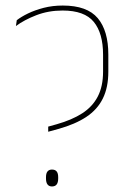

<svg xmlns="http://www.w3.org/2000/svg" viewBox="-20 -667 470 693"><path d="M154 -191.5V-210L184.5 -218.5Q239.5 -234 276.8 -258Q314 -282 333 -318.8Q352 -355.5 352 -408.5V-469.5Q352 -547 318.5 -588Q285 -629 206 -629Q154.5 -629 110.8 -612Q67 -595 37.5 -573L40.5 -594Q56.5 -606.5 81.2 -618.5Q106 -630.5 138 -638.8Q170 -647 206.5 -647Q294.5 -647 332.8 -601.5Q371 -556 371 -470V-408.5Q371 -351.5 351.2 -311.5Q331.5 -271.5 291.5 -245Q251.5 -218.5 190.5 -201.5ZM167.5 6Q157 6 151.5 -1.2Q146 -8.5 146 -22.5V-27.5Q146 -41.5 151.5 -48.2Q157 -55 167.5 -55Q179 -55 184.5 -48.2Q190 -41.5 190 -27.5V-22.5Q190 -8.5 184.5 -1.2Q179 6 167.5 6Z"/></svg>

Font: Anek Odia Thin
Style: Regular
Weight: 250
Version: Version 1.003